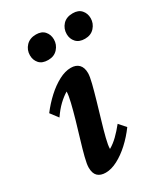

<svg xmlns="http://www.w3.org/2000/svg" viewBox="-161 -698 684 782"><g transform="rotate(-30 181.5 -307.0)"><path d="M102.5 7.8Q78.1 7.8 64.9 -4.9Q51.8 -17.6 51.8 -44.9Q51.8 -60.5 59.6 -91.3Q67.4 -122.1 79.1 -160.6Q90.8 -199.2 102.1 -238.3Q113.3 -277.3 121.1 -309.6Q128.9 -341.8 128.9 -358.4Q109.4 -346.7 89.8 -328.1Q70.3 -309.6 50.8 -281.2L23.4 -317.4Q47.9 -349.6 76.7 -376Q105.5 -402.3 135.3 -418Q165 -433.6 191.4 -433.6Q215.8 -433.6 229 -419.9Q242.2 -406.2 242.2 -379.9Q242.2 -364.3 234.4 -333.5Q226.6 -302.7 215.3 -263.7Q204.1 -224.6 192.4 -185.5Q180.7 -146.5 172.9 -115.2Q165 -84 165 -67.4Q185.5 -79.1 204.6 -97.7Q223.6 -116.2 243.2 -140.6L270.5 -109.4Q246.1 -76.2 217.3 -49.8Q188.5 -23.4 158.7 -7.8Q128.9 7.8 102.5 7.8ZM128.9 -506.8Q100.6 -506.8 86.9 -522.5Q73.2 -538.1 73.2 -560.5Q73.2 -585.9 90.3 -604Q107.4 -622.1 136.7 -622.1Q163.1 -622.1 176.8 -606.4Q190.4 -590.8 190.4 -568.4Q190.4 -543.9 173.8 -525.4Q157.2 -506.8 128.9 -506.8ZM301.8 -506.8Q274.4 -506.8 260.3 -522.5Q246.1 -538.1 246.1 -560.5Q246.1 -585.9 262.7 -604Q279.3 -622.1 309.6 -622.1Q335.9 -622.1 349.6 -606.4Q363.3 -590.8 363.3 -568.4Q363.3 -543.9 346.7 -525.4Q330.1 -506.8 301.8 -506.8Z"/></g></svg>

Font: Crimson Pro ExtraLight SemiBold
Style: Italic
Weight: 600
Italic angle: -12°
Version: Version 1.002